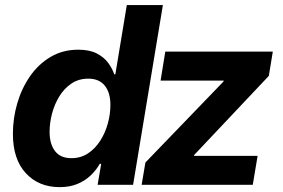

<svg xmlns="http://www.w3.org/2000/svg" viewBox="-20 -748 1144 777"><path d="M221.2 9.3Q136.7 9.3 84.5 -47.1Q32.2 -103.5 32.2 -206.5Q32.2 -269 49.8 -329.6Q67.4 -390.1 101.3 -439.2Q135.3 -488.3 184.6 -517.6Q233.9 -546.9 296.9 -546.9Q342.3 -546.9 371.6 -531.7Q400.9 -516.6 417.7 -493.7Q434.6 -470.7 442.4 -447.3H446.8L493.2 -727.5H639.2L518.6 0H375L389.6 -85H383.8Q368.7 -58.6 346.2 -37.4Q323.7 -16.1 292.7 -3.4Q261.7 9.3 221.2 9.3ZM268.6 -107.9Q307.1 -107.9 336.4 -127.4Q365.7 -147 386 -179Q406.2 -210.9 416.5 -248.8Q426.8 -286.6 426.8 -323.2Q426.8 -373 404.1 -401.4Q381.3 -429.7 337.4 -429.7Q298.8 -429.7 269.5 -410.2Q240.2 -390.6 220.5 -358.6Q200.7 -326.7 190.7 -288.8Q180.7 -251 180.7 -214.4Q180.7 -165.5 202.6 -136.7Q224.6 -107.9 268.6 -107.9ZM553.2 0 568.4 -90.3 884.8 -418.5 885.3 -421.9H629.9L648.9 -539.1H1084L1067.9 -440.9L765.6 -120.6L765.1 -117.2H1022.5L1002.9 0Z"/></svg>

Font: Inter 18pt
Style: Bold Italic
Weight: 700
Italic angle: -9.3988°
Designer: Rasmus Andersson
Foundry: rsms
Version: Version 4.001;git-66647c0bb